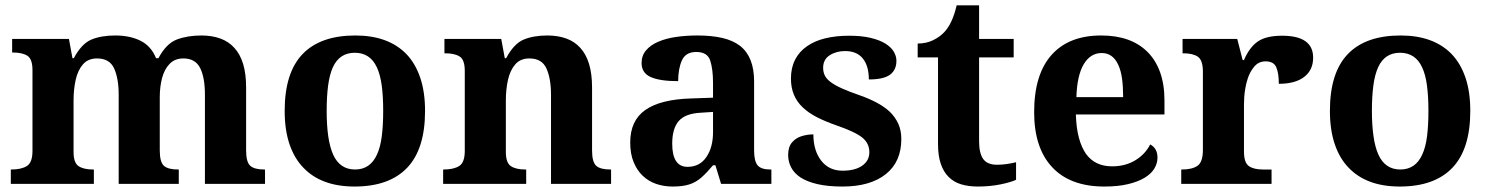

<svg xmlns="http://www.w3.org/2000/svg" viewBox="-20 -680 5504 710"><path d="M641.1 -53.2V0H418.9V-329.1Q418.9 -389.6 402.1 -426.8Q385.3 -463.9 338.9 -463.9Q305.7 -463.9 286.6 -441.9Q267.6 -419.9 259.8 -384.5Q252 -349.1 252 -309.1V-118.2Q252 -78.1 270.5 -65.7Q289.1 -53.2 324.2 -53.2H327.1V0H20V-53.2H22Q59.1 -53.2 79.6 -66.2Q100.1 -79.1 100.1 -122.1V-420.9Q100.1 -461.4 81.5 -473.6Q63 -485.8 27.8 -485.8H24.9V-536.1H234.9L248 -464.8H252.9Q281.7 -518.6 318.1 -533.7Q354.5 -548.8 405.8 -548.8Q460.9 -548.8 500 -529.1Q539.1 -509.3 557.1 -464.8H565.9Q594.7 -519 634 -533.9Q673.3 -548.8 725.1 -548.8Q763.7 -548.8 794.7 -537.6Q825.7 -526.4 846.7 -502.9Q868.2 -479.5 879.2 -443.1Q890.1 -406.7 890.1 -356V-124Q890.1 -80.6 905.5 -66.9Q920.9 -53.2 957 -53.2H960V0H737.8V-329.1Q737.8 -393.6 720 -428.7Q702.1 -463.9 658.2 -463.9Q626.5 -463.9 607.2 -443.8Q587.9 -423.8 579.3 -391.4Q570.8 -358.9 570.8 -320.8V-124Q570.8 -80.6 586.2 -66.9Q601.6 -53.2 638.2 -53.2Z M1551.8 -270Q1551.8 -128.9 1485.6 -59.6Q1419.4 9.8 1291 9.8Q1168.5 9.8 1102.1 -59.6Q1068.4 -94.2 1050.5 -147Q1032.7 -199.7 1032.7 -270Q1032.7 -411.1 1098.9 -480Q1165 -548.8 1293.9 -548.8Q1416 -548.8 1482.9 -480Q1516.1 -445.3 1533.9 -392.8Q1551.8 -340.3 1551.8 -270ZM1188 -270Q1188 -216.8 1193.8 -176.3Q1199.7 -135.7 1211.9 -108.4Q1236.8 -53.2 1293 -53.2Q1349.1 -53.2 1374 -108.4Q1386.7 -135.7 1391.8 -176.3Q1397 -216.8 1397 -270Q1397 -323.7 1391.6 -364Q1386.2 -404.3 1373.5 -431.2Q1348.6 -484.9 1292 -484.9Q1235.4 -484.9 1210.9 -431.2Q1198.7 -404.3 1193.4 -364Q1188 -323.7 1188 -270Z M2239.7 -53.2V0H2017.6V-329.1Q2017.6 -389.6 2000.7 -426.8Q1983.9 -463.9 1937.5 -463.9Q1904.3 -463.9 1885.3 -441.9Q1866.2 -419.9 1858.4 -384.5Q1850.6 -349.1 1850.6 -309.1V-118.2Q1850.6 -78.1 1869.1 -65.7Q1887.7 -53.2 1922.9 -53.2H1925.8V0H1618.7V-53.2H1620.6Q1657.7 -53.2 1678.2 -66.2Q1698.7 -79.1 1698.7 -122.1V-418Q1698.7 -458.5 1680.2 -470.7Q1661.6 -482.9 1626.5 -482.9H1623.5V-536.1H1833.5L1846.7 -464.8H1851.6Q1880.4 -518.6 1916.7 -533.7Q1953.1 -548.8 2004.4 -548.8Q2043 -548.8 2074 -537.6Q2105 -526.4 2126 -502.9Q2147.5 -479.5 2158.4 -443.1Q2169.4 -406.7 2169.4 -356V-124Q2169.4 -80.6 2184.8 -66.9Q2200.2 -53.2 2236.8 -53.2Z M2554.7 -487.8Q2515.6 -487.8 2501.7 -456.8Q2487.8 -425.8 2487.8 -379.9Q2420.4 -379.9 2386.5 -395Q2352.5 -410.2 2352.5 -446.8Q2352.5 -474.1 2368.9 -493.7Q2385.3 -513.2 2413.6 -525.4Q2441.4 -537.6 2478.8 -543.2Q2516.1 -548.8 2558.6 -548.8Q2611.3 -548.8 2650.6 -539.8Q2689.9 -530.8 2716.3 -510.7Q2768.6 -470.2 2768.6 -378.9V-124Q2768.6 -84.5 2781.5 -68.8Q2794.4 -53.2 2828.6 -53.2H2832.5V0H2646.5L2625.5 -68.8H2616.7Q2593.8 -41.5 2574 -23.9Q2554.2 -6.3 2529.8 1.7Q2505.4 9.8 2467.8 9.8Q2434.6 9.8 2406.2 0Q2377.9 -9.8 2356.4 -30.3Q2335.4 -50.3 2323 -80.8Q2310.5 -111.3 2310.5 -152.8Q2310.5 -234.4 2366.5 -273.4Q2422.4 -312.5 2534.7 -315.9L2616.7 -318.8V-374Q2616.7 -423.8 2606.4 -455.8Q2596.2 -487.8 2554.7 -487.8ZM2465.8 -148.9Q2465.8 -63 2522.5 -63Q2567.4 -63 2592 -99.1Q2616.7 -135.3 2616.7 -190.9V-266.1L2571.8 -263.2Q2513.7 -260.3 2489.7 -232.2Q2465.8 -204.1 2465.8 -148.9Z M3095.7 9.8Q3041.5 9.8 3003.4 1Q2965.3 -7.8 2940.9 -23.4Q2917 -39.1 2905.8 -60.5Q2894.5 -82 2894.5 -106.9Q2894.5 -136.7 2908.7 -153.3Q2922.9 -169.9 2944.3 -176.5Q2965.8 -183.1 2987.8 -183.1Q2987.8 -123.5 3016.6 -86.2Q3045.4 -48.8 3095.7 -48.8Q3142.1 -48.8 3168.5 -67.4Q3194.8 -85.9 3194.8 -117.2Q3194.8 -149.9 3168.5 -171.4Q3141.6 -192.9 3071.8 -216.8Q3031.2 -231 3000.5 -246.8Q2969.7 -262.7 2948.2 -283.2Q2904.8 -324.2 2904.8 -389.2Q2904.8 -429.2 2920.2 -459.2Q2935.5 -489.3 2963.9 -508.8Q2992.2 -528.8 3031.7 -538.3Q3071.3 -547.9 3119.6 -547.9Q3167 -547.9 3200.2 -539.8Q3233.4 -531.7 3254.4 -518.6Q3275.4 -505.4 3285.2 -488.8Q3294.9 -472.2 3294.9 -455.1Q3294.9 -421.4 3271.2 -403.8Q3247.6 -386.2 3192.9 -386.2Q3192.9 -436 3170.7 -463.6Q3148.4 -491.2 3105 -491.2Q3072.3 -491.2 3048.1 -475.6Q3023.9 -460 3023.9 -429.2Q3023.9 -413.1 3030.3 -400.4Q3036.6 -387.7 3051.8 -376.5Q3067.4 -364.7 3093.5 -353Q3119.6 -341.3 3160.6 -327.1Q3193.8 -315.4 3221.9 -300.5Q3250 -285.6 3270.5 -266.6Q3290.5 -247.1 3301.8 -222.4Q3313 -197.8 3313 -166Q3313 -82 3256.3 -36.6Q3198.7 9.8 3095.7 9.8Z M3666.5 -70.8Q3686 -70.8 3703.9 -73.5Q3721.7 -76.2 3737.3 -80.1V-15.1Q3717.8 -5.9 3679 2Q3640.1 9.8 3595.7 9.8Q3562 9.8 3534.7 1.7Q3507.3 -6.3 3488.3 -25.4Q3469.2 -43.9 3459 -74Q3448.7 -104 3448.7 -147.9V-467.8H3373.5V-519Q3405.8 -519 3431.2 -531.7Q3456.5 -544.4 3471.7 -561Q3502 -592.8 3517.6 -660.2H3600.6V-536.1H3728.5V-467.8H3600.6V-158.2Q3600.6 -112.8 3616 -91.8Q3631.3 -70.8 3666.5 -70.8Z M4063.5 9.8Q3937 9.8 3870.1 -62.5Q3804.2 -133.8 3804.2 -265.1Q3804.2 -405.3 3869.1 -477.5Q3933.1 -548.8 4052.2 -548.8Q4162.6 -548.8 4223.6 -487.8Q4253.9 -457.5 4270 -412.6Q4286.1 -367.7 4286.1 -308.1V-256.8H3958.5Q3960 -206.5 3969.7 -170.4Q3979.5 -134.3 3996.1 -110.8Q4029.3 -64.9 4092.3 -64.9Q4141.6 -64.9 4178.2 -87.2Q4214.8 -109.4 4233.4 -146Q4260.3 -131.3 4260.3 -97.2Q4260.3 -75.7 4248.5 -56.4Q4236.8 -37.1 4212.4 -22.5Q4188 -7.8 4151.1 1Q4114.3 9.8 4063.5 9.8ZM4054.2 -483.9Q4012.2 -483.9 3987.5 -442.4Q3962.9 -400.9 3960.4 -320.8H4133.3Q4133.3 -358.9 4129.2 -389.2Q4125 -419.4 4115.2 -440.4Q4095.2 -483.9 4054.2 -483.9Z M4649.9 -53.2H4682.1V0H4348.1V-53.2H4351.1Q4388.7 -53.2 4408.4 -67.1Q4428.2 -81.1 4428.2 -125V-415Q4428.2 -457 4409.9 -470Q4391.6 -482.9 4356 -482.9H4353V-536.1H4555.2L4575.2 -458H4580.1Q4600.6 -505.4 4631.3 -526.6Q4662.1 -547.9 4721.2 -547.9Q4835.9 -547.9 4835.9 -466.8Q4835.9 -420.9 4802.7 -395.5Q4769.5 -370.1 4709 -370.1Q4709 -408.7 4699.7 -430.9Q4690.4 -453.1 4660.2 -453.1Q4634.8 -453.1 4618.7 -434.3Q4602.5 -415.5 4594.2 -390.1Q4588.4 -372.6 4585.4 -355Q4582 -336.9 4581.1 -320.8Q4580.1 -304.7 4580.1 -293V-120.1Q4580.1 -78.6 4598.1 -65.9Q4616.2 -53.2 4649.9 -53.2Z M5417 -270Q5417 -128.9 5350.8 -59.6Q5284.7 9.8 5156.2 9.8Q5033.7 9.8 4967.3 -59.6Q4933.6 -94.2 4915.8 -147Q4897.9 -199.7 4897.9 -270Q4897.9 -411.1 4964.1 -480Q5030.3 -548.8 5159.2 -548.8Q5281.2 -548.8 5348.1 -480Q5381.3 -445.3 5399.2 -392.8Q5417 -340.3 5417 -270ZM5053.2 -270Q5053.2 -216.8 5059.1 -176.3Q5064.9 -135.7 5077.1 -108.4Q5102.1 -53.2 5158.2 -53.2Q5214.4 -53.2 5239.3 -108.4Q5252 -135.7 5257.1 -176.3Q5262.2 -216.8 5262.2 -270Q5262.2 -323.7 5256.8 -364Q5251.5 -404.3 5238.8 -431.2Q5213.9 -484.9 5157.2 -484.9Q5100.6 -484.9 5076.2 -431.2Q5064 -404.3 5058.6 -364Q5053.2 -323.7 5053.2 -270Z"/></svg>

Font: Koh Santepheap
Style: Bold
Weight: 700
Designer: Danh Hong
Version: Version 2.002; ttfautohint (v1.8.3)